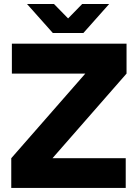

<svg xmlns="http://www.w3.org/2000/svg" viewBox="-20 -921 675 941"><path d="M35.2 -145.6 398.2 -560.4H38.2V-707H600.2V-560.4L237.2 -145.6H596.2V0H35.2ZM248 -763.4 382.8 -901.4H515L388.6 -759.2H248ZM112.4 -901.4H244.6L379.6 -763.4V-759.2H239Z"/></svg>

Font: 寒蝉端黑体 Light
Style: Regular
Weight: 300
Designer: ChillDuanSans {Warren2060}; 
Source Han Sans {Ryoko NISHIZUKA 西塚涼子 (kana, bopomofo & ideographs); Paul D. Hunt (Latin, G
Foundry: ChillType&Adobe
Version: Version 1.300;Glyphs 3.3 (3306)